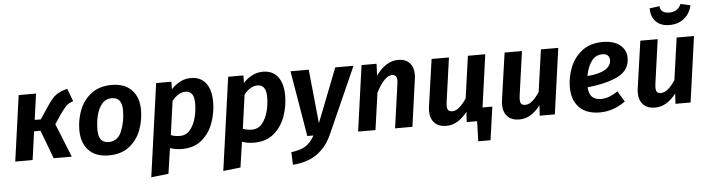

<svg xmlns="http://www.w3.org/2000/svg" viewBox="-55 -1059 5697 1543"><g transform="rotate(-5 2793.0 -287.5)"><path d="M538 -443Q501 -431 481.5 -412Q462 -393 430 -347L379 -271L488 0H342L256 -229H204L172 0H32L106 -530H246L217 -320H266L339 -429Q375 -483 407 -507Q439 -531 499 -546Z M567 -208Q567 -288 596 -365.5Q625 -443 690.5 -494.5Q756 -546 858 -546Q961 -546 1018 -487Q1075 -428 1075 -325Q1075 -245 1047 -167Q1019 -89 954 -36.5Q889 16 785 16Q681 16 624 -43.5Q567 -103 567 -208ZM931 -332Q931 -388 910.5 -414Q890 -440 849 -440Q797 -440 766.5 -400.5Q736 -361 724 -305.5Q712 -250 712 -198Q712 -143 732.5 -117Q753 -91 794 -91Q868 -91 899 -167Q930 -243 931 -332Z M1215 -530H1338L1337 -470Q1410 -546 1495 -546Q1574 -546 1616 -492Q1658 -438 1658 -339Q1658 -255 1629.5 -173.5Q1601 -92 1538 -38Q1475 16 1377 16Q1323 16 1280 0L1250 205L1110 221ZM1513 -339Q1513 -394 1494.5 -417Q1476 -440 1443 -440Q1386 -440 1334 -376L1296 -103Q1329 -90 1369 -90Q1419 -90 1451 -128.5Q1483 -167 1498 -224Q1513 -281 1513 -339Z M1796 -530H1919L1918 -470Q1991 -546 2076 -546Q2155 -546 2197 -492Q2239 -438 2239 -339Q2239 -255 2210.5 -173.5Q2182 -92 2119 -38Q2056 16 1958 16Q1904 16 1861 0L1831 205L1691 221ZM2094 -339Q2094 -394 2075.5 -417Q2057 -440 2024 -440Q1967 -440 1915 -376L1877 -103Q1910 -90 1950 -90Q2000 -90 2032 -128.5Q2064 -167 2079 -224Q2094 -281 2094 -339Z M2570 3Q2525 103 2448 157.5Q2371 212 2253 220L2249 118Q2326 108 2366 82Q2406 56 2438 0H2388L2299 -530H2446L2490 -95L2660 -530H2807Z M3292 -417Q3292 -401 3289 -381L3236 0H3096L3146 -355Q3148 -375 3148 -380Q3148 -407 3138 -418Q3128 -429 3109 -429Q3048 -429 2980 -298L2938 0H2798L2872 -530H2993L2989 -434Q3025 -487 3071 -516.5Q3117 -546 3170 -546Q3227 -546 3259.5 -512Q3292 -478 3292 -417Z M3890 -106 3852 162H3753L3758 0H3674L3679 -83Q3642 -35 3600 -9.5Q3558 16 3509 16Q3447 16 3413.5 -19Q3380 -54 3380 -116Q3380 -134 3383 -152L3437 -530H3577L3527 -172Q3525 -152 3525 -145Q3525 -118 3535 -107.5Q3545 -97 3566 -97Q3597 -97 3625.5 -122.5Q3654 -148 3682 -190L3730 -530H3870L3811 -106Z M3969 -116Q3969 -134 3972 -152L4026 -530H4166L4116 -172Q4114 -152 4114 -145Q4114 -118 4124 -107.5Q4134 -97 4155 -97Q4186 -97 4214.5 -122.5Q4243 -148 4271 -190L4319 -530H4459L4385 0H4263L4268 -83Q4231 -35 4189 -9.5Q4147 16 4098 16Q4036 16 4002.5 -19Q3969 -54 3969 -116Z M4666 -194Q4671 -91 4765 -91Q4800 -91 4832 -103Q4864 -115 4902 -140L4954 -54Q4857 16 4748 16Q4639 16 4581.5 -43.5Q4524 -103 4524 -206Q4524 -286 4554 -364Q4584 -442 4650 -494Q4716 -546 4818 -546Q4908 -546 4957.5 -505.5Q5007 -465 5007 -403Q5007 -302 4913.5 -255.5Q4820 -209 4666 -194ZM4865 -397Q4865 -418 4851.5 -433Q4838 -448 4808 -448Q4751 -448 4718 -401Q4685 -354 4673 -284Q4772 -292 4818.5 -321.5Q4865 -351 4865 -397Z M5064 -116Q5064 -134 5067 -152L5121 -530H5261L5211 -172Q5209 -152 5209 -145Q5209 -118 5219 -107.5Q5229 -97 5250 -97Q5281 -97 5309.5 -122.5Q5338 -148 5366 -190L5414 -530H5554L5480 0H5358L5363 -83Q5326 -35 5284 -9.5Q5242 16 5193 16Q5131 16 5097.5 -19Q5064 -54 5064 -116ZM5218 -782 5298 -793Q5302 -762 5320.5 -748.5Q5339 -735 5373 -735Q5443 -735 5468 -796L5547 -778Q5532 -712 5484.5 -673.5Q5437 -635 5366 -635Q5295 -635 5256.5 -675.5Q5218 -716 5218 -782Z"/></g></svg>

Font: Fira Sans SemiBold
Style: Italic
Weight: 600
Italic angle: -8°
Designer: bBox Type GmbH & Carrois Corporate GbR & Edenspiekermann AG
Foundry: bBox Type GmbH & Carrois Corporate GbR & Edenspiekermann AG
Version: Version 4.301